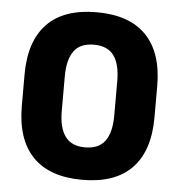

<svg xmlns="http://www.w3.org/2000/svg" viewBox="-50 -700 709 761"><g transform="rotate(5 305.0 -319.5)"><path d="M304.6 14Q174.5 14 107.7 -55Q40.9 -124.1 40.9 -257.4V-382Q40.9 -514.5 107.5 -583.6Q174 -652.7 304.6 -652.7Q435.1 -652.7 501.9 -583.6Q568.7 -514.5 568.7 -382V-257.4Q568.7 -124.1 501.9 -55Q435.1 14 304.6 14ZM304.6 -115.1Q359.1 -115.1 384.2 -149.5Q409.2 -183.9 409.2 -250.4V-388.1Q409.2 -455.1 384.2 -489.4Q359.1 -523.6 304.6 -523.6Q250 -523.6 225.2 -489.2Q200.4 -454.8 200.4 -388.1V-250.4Q200.4 -183.9 225.7 -149.5Q250.9 -115.1 304.6 -115.1Z"/></g></svg>

Font: Anek Gujarati Medium
Style: Regular
Weight: 500
Designer: Mrunmayee Ghaisas (Gujarati), Yesha Goshar (Latin)
Foundry: Ek Type
Version: Version 1.003